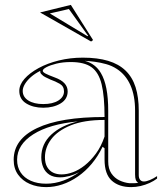

<svg xmlns="http://www.w3.org/2000/svg" viewBox="-20 -751 679 786"><path d="M319 -515Q379 -515 422.5 -502Q466 -489 494 -462Q522 -435 535 -394Q548 -353 548 -298V-34Q548 -22 553.5 -15Q559 -8 569 -8Q579 -8 593.5 -14Q608 -20 623 -30V-20Q610 -10 592.5 -2Q575 6 555.5 10.5Q536 15 517 15Q467 15 437.5 -11.5Q408 -38 408 -98Q408 -114 408 -121.5Q408 -129 408 -133.5Q408 -138 408 -144L400 -150Q381 -111 355.5 -80.5Q330 -50 299 -28.5Q268 -7 235 4Q202 15 169 15Q132 15 102 2Q72 -11 54 -36Q36 -61 36 -97Q36 -181 131.5 -226.5Q227 -272 408 -272Q408 -357 396 -406Q384 -455 354.5 -476Q325 -497 270 -497Q237 -497 211 -490.5Q185 -484 170 -476Q155 -468 155 -461Q155 -456 166 -450Q177 -444 204 -434Q257 -415 257 -377Q257 -345 228 -327.5Q199 -310 157 -310Q116 -310 87.5 -327.5Q59 -345 59 -379Q59 -404 80 -428Q101 -452 137.5 -472Q174 -492 221 -503.5Q268 -515 319 -515ZM408 -260Q324 -260 270 -238Q216 -216 190 -181.5Q164 -147 164 -107Q164 -83 173 -67.5Q182 -52 197 -44.5Q212 -37 232 -37Q254 -37 278.5 -46Q303 -55 327 -74Q351 -93 372.5 -122Q394 -151 408 -192ZM169 1Q205 1 240 -12Q275 -25 304 -46Q285 -36 264.5 -30.5Q244 -25 226 -25Q199 -25 182 -36Q165 -47 157 -66Q149 -85 149 -107Q149 -162 190 -200Q231 -238 299 -254Q182 -243 116 -201Q50 -159 50 -97Q50 -67 64.5 -45Q79 -23 106 -11Q133 1 169 1ZM327 -502Q349 -496 365.5 -483.5Q382 -471 393 -452Q408 -427 415.5 -388.5Q423 -350 423 -298V-90Q423 -60 436 -41Q449 -22 469 -12.5Q489 -3 510 -1Q519 -1 528.5 -1Q538 -1 546 -3Q539 -7 536 -14.5Q533 -22 533 -37V-298Q533 -359 514 -402Q495 -445 458 -469Q438 -482 414.5 -488.5Q391 -495 368.5 -498Q346 -501 327 -502ZM157 -325Q196 -325 219 -339.5Q242 -354 242 -377Q242 -398 224.5 -408Q207 -418 187 -425Q176 -430 166 -435Q156 -440 152 -445Q143 -452 145 -461Q123 -450 107 -436Q91 -422 82 -407Q73 -392 73 -379Q73 -354 96 -339.5Q119 -325 157 -325ZM353 -581 144 -700 270 -731 361 -587ZM341 -604 262 -714 184 -696 338 -603Z"/></svg>

Font: Kalnia Glaze Thin Medium
Style: Regular
Weight: 500
Version: Version 1.110